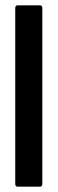

<svg xmlns="http://www.w3.org/2000/svg" viewBox="-20 -703 217 723"><path d="M46.4 0Q37.4 0 37.4 -10.9V-672.1Q37.4 -683 46.4 -683H130.5Q139.4 -683 139.4 -672.1V-10.9Q139.4 0 130.5 0Z"/></svg>

Font: Sofia Sans Extra Condensed
Style: Regular
Weight: 400
Designer: Botio Nikoltchev, Ani Petrova
Foundry: lettersoup
Version: Version 4.101